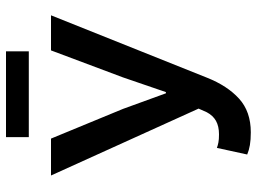

<svg xmlns="http://www.w3.org/2000/svg" viewBox="-128 -716 856 640"><g transform="rotate(-90 300.0 -396.0)"><path d="M179 12Q154 12 136.5 9Q119 6 105 0L127 -101Q135 -98 145 -96Q155 -94 172 -94Q199 -94 217 -104Q235 -114 246 -135L258 -162L35 -654H158L257 -414L309 -271H313L362 -414L452 -654H569L361 -134Q334 -66 291 -27Q248 12 179 12ZM163 -728V-804H449V-728Z"/></g></svg>

Font: Source Code Pro SemiBold
Style: Regular
Weight: 600
Monospace: yes
Designer: Paul D. Hunt, Teo Tuominen
Foundry: Adobe Systems Incorporated
Version: Version 1.018;hotconv 1.0.116;makeotfexe 2.5.65601